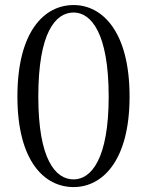

<svg xmlns="http://www.w3.org/2000/svg" viewBox="-20 -662 590 772"><path d="M417 -273.7C417 -21.7 346 59.3 276 59.3C203 59.3 134 -20.7 134 -273.7C134 -530.8 202.9 -611.7 276 -611.7C346 -611.7 417 -529.7 417 -273.7ZM50 -273.7C50 -14.6 158 90.3 276 90.2C391 90.2 501 -14.7 501 -273.7C501 -535.7 391 -641.7 276 -641.7C158 -641.7 50 -535.7 50 -273.7Z"/></svg>

Font: YuFanDanQingSong
Style: Regular
Weight: 100
Foundry: 余繁
Version: Version 1.0